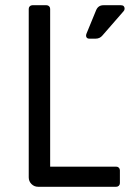

<svg xmlns="http://www.w3.org/2000/svg" viewBox="-20 -715 514 735"><path d="M90 -36V-681Q90 -687 94 -691Q98 -695 104 -695H158Q164 -695 168 -691Q172 -687 172 -681V-77H425Q431 -77 435 -73Q439 -69 439 -63V-14Q439 -8 435 -4Q431 0 425 0H126Q111 0 100.5 -10.5Q90 -21 90 -36ZM311 -586 348 -676Q356 -695 376 -695H443Q450 -695 453.5 -691.5Q457 -688 457 -682Q457 -676 453 -672L372 -579Q362 -567 346 -567H322Q314 -567 311 -572.5Q308 -578 311 -586Z"/></svg>

Font: Miriam Libre
Style: Regular
Weight: 400
Designer: Michal Sahar
Foundry: Hagilda
Version: Version 1.001